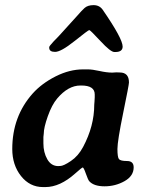

<svg xmlns="http://www.w3.org/2000/svg" viewBox="-20 -739 577 756"><path d="M353 -367.2Q353 -402.3 300.3 -402.3H296.4Q248.5 -402.3 205.1 -351.1Q184.1 -326.2 168.2 -281.2Q152.3 -236.3 152.3 -212.4L150.9 -199.7V-174.3Q150.9 -138.7 166.3 -111.8Q181.6 -85 209.5 -85L213.4 -85.4H216.8Q230 -85.4 259 -105Q288.1 -124.5 307.1 -160.2Q351.1 -242.7 351.1 -326.7Q352.1 -334.5 352.1 -339.4L353 -356ZM384.3 -700.7Q462.9 -586.9 462.9 -555.7Q462.9 -534.2 434.1 -534.2H430.2Q415.5 -534.2 375.5 -577.4Q335.4 -620.6 331.5 -620.6Q327.6 -620.6 273.9 -577.6Q220.2 -534.7 197 -534.7Q173.8 -534.7 173.8 -550.8V-553.7Q173.8 -557.1 190.9 -575.7L205.6 -590.8Q208.5 -593.8 214.4 -600.1L285.2 -678.2Q300.3 -695.8 312.7 -707.3Q325.2 -718.8 348.4 -718.8Q371.6 -718.8 384.3 -700.7ZM487.8 -414.1Q487.8 -405.3 465.1 -294.7Q442.4 -184.1 442.4 -152.3Q442.4 -120.6 448.2 -112.8Q454.1 -105 480.2 -105Q506.3 -105 506.3 -80.1Q506.3 -45.9 470.2 -25.6Q434.1 -5.4 391.8 -5.4Q349.6 -5.4 331.5 -25.4Q326.7 -30.8 318.1 -55.2Q309.6 -79.6 305.7 -79.6Q302.7 -79.6 276.4 -56.2Q216.3 -2.4 158.7 -2.4H149.4Q97.2 -2.4 62.7 -45.9Q28.3 -89.4 28.3 -152.3Q28.3 -280.8 108.9 -371.1Q145 -411.1 199.5 -438.5Q253.9 -465.8 307.1 -465.8H326.2Q343.3 -465.8 371.8 -459.5Q400.4 -453.1 421.9 -453.1L438.5 -454.1L451.7 -453.6Q487.8 -453.6 487.8 -414.1Z"/></svg>

Font: Averia Serif Libre
Style: Bold Italic
Weight: 700
Italic angle: -6.90001°
Version: Version 1.002